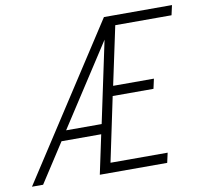

<svg xmlns="http://www.w3.org/2000/svg" viewBox="-114 -782 921 867"><g transform="rotate(-10 346.5 -349.0)"><path d="M417 -698H729L719 -653H461L404 -385H591L581 -340H394L332 -45H594L584 0H275L313 -179H131L15 0H-36ZM323 -224 402 -597 160 -224Z"/></g></svg>

Font: Azeret Mono Thin
Style: Italic
Weight: 100
Italic angle: -12°
Designer: Martin Vácha
Foundry: Displaay
Version: Version 1.000; Glyphs 3.0.3, build 3074